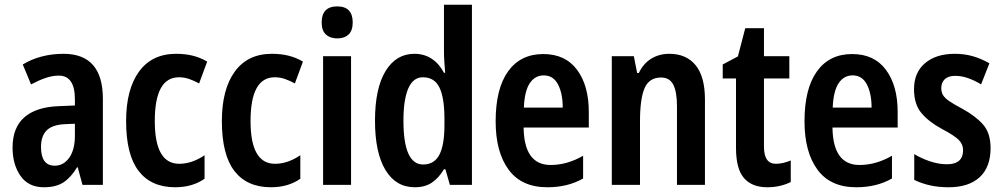

<svg xmlns="http://www.w3.org/2000/svg" viewBox="-20 -780 4231 810"><path d="M248 -553Q414 -553 414 -363V0H328L308 -74H305Q279 -31 247.5 -10.5Q216 10 165 10Q100 10 66.5 -38Q33 -86 33 -157Q33 -241 82 -284.5Q131 -328 225 -332L296 -335V-361Q296 -461 228 -461Q201 -461 172 -451Q143 -441 111 -424L76 -508Q112 -530 155.5 -541.5Q199 -553 248 -553ZM296 -258 251 -256Q199 -253 176 -229Q153 -205 153 -160Q153 -81 211 -81Q248 -81 272 -114.5Q296 -148 296 -208Z M719 10Q618 10 565 -58.5Q512 -127 512 -269Q512 -403 566.5 -478Q621 -553 723 -553Q763 -553 795.5 -544.5Q828 -536 854 -520L820 -428Q798 -440 777.5 -447Q757 -454 735 -454Q633 -454 633 -269Q633 -89 736 -89Q764 -89 791 -98.5Q818 -108 843 -125V-26Q792 10 719 10Z M1123 10Q1022 10 969 -58.5Q916 -127 916 -269Q916 -403 970.5 -478Q1025 -553 1127 -553Q1167 -553 1199.5 -544.5Q1232 -536 1258 -520L1224 -428Q1202 -440 1181.5 -447Q1161 -454 1139 -454Q1037 -454 1037 -269Q1037 -89 1140 -89Q1168 -89 1195 -98.5Q1222 -108 1247 -125V-26Q1196 10 1123 10Z M1403 -753Q1468 -753 1468 -685Q1468 -651 1450.5 -634.5Q1433 -618 1403 -618Q1373 -618 1355 -634.5Q1337 -651 1337 -685Q1337 -753 1403 -753ZM1461 -543V0H1343V-543Z M1730 10Q1650 10 1606 -63Q1562 -136 1562 -271Q1562 -407 1606.5 -480Q1651 -553 1728 -553Q1770 -553 1801.5 -532Q1833 -511 1853 -473H1858Q1856 -497 1854.5 -520.5Q1853 -544 1853 -563V-760H1971V0H1878L1859 -66H1853Q1831 -29 1802 -9.5Q1773 10 1730 10ZM1765 -86Q1812 -86 1833.5 -127Q1855 -168 1855 -252V-279Q1855 -367 1834 -410.5Q1813 -454 1764 -454Q1723 -454 1702.5 -407Q1682 -360 1682 -271Q1682 -86 1765 -86Z M2272 -552Q2365 -552 2414.5 -485.5Q2464 -419 2464 -308V-242H2189Q2191 -84 2303 -84Q2373 -84 2440 -123V-27Q2376 10 2289 10Q2180 10 2125.5 -64.5Q2071 -139 2071 -268Q2071 -406 2123.5 -479Q2176 -552 2272 -552ZM2274 -462Q2237 -462 2215 -429Q2193 -396 2190 -326H2354Q2354 -386 2334 -424Q2314 -462 2274 -462Z M2804 -553Q2875 -553 2914.5 -505Q2954 -457 2954 -360V0H2836V-332Q2836 -392 2820.5 -422.5Q2805 -453 2769 -453Q2719 -453 2699.5 -408.5Q2680 -364 2680 -268V0H2561V-543H2654L2668 -472H2675Q2694 -512 2727.5 -532.5Q2761 -553 2804 -553Z M3253 -89Q3282 -89 3316 -103V-12Q3296 -2 3271 4Q3246 10 3217 10Q3152 10 3118.5 -29Q3085 -68 3085 -156V-449H3029V-508L3093 -542L3124 -661H3203V-543H3310V-449H3203V-161Q3203 -89 3253 -89Z M3575 -552Q3668 -552 3717.5 -485.5Q3767 -419 3767 -308V-242H3492Q3494 -84 3606 -84Q3676 -84 3743 -123V-27Q3679 10 3592 10Q3483 10 3428.5 -64.5Q3374 -139 3374 -268Q3374 -406 3426.5 -479Q3479 -552 3575 -552ZM3577 -462Q3540 -462 3518 -429Q3496 -396 3493 -326H3657Q3657 -386 3637 -424Q3617 -462 3577 -462Z M4159 -155Q4159 -75 4113 -32.5Q4067 10 3982 10Q3939 10 3903.5 2Q3868 -6 3837 -21V-130Q3866 -112 3903 -99.5Q3940 -87 3975 -87Q4043 -87 4043 -147Q4043 -171 4025 -189.5Q4007 -208 3952 -237Q3897 -267 3866.5 -304Q3836 -341 3836 -404Q3836 -474 3882.5 -513.5Q3929 -553 4008 -553Q4048 -553 4083.5 -543Q4119 -533 4154 -513L4119 -424Q4093 -440 4065 -450Q4037 -460 4010 -460Q3981 -460 3966 -446Q3951 -432 3951 -408Q3951 -392 3958 -379.5Q3965 -367 3984.5 -353.5Q4004 -340 4040 -321Q4095 -291 4127 -255Q4159 -219 4159 -155Z"/></svg>

Font: Avrile Sans Condensed SemiBold
Style: Regular
Weight: 600
Width: 3
Designer: Monotype Design Team
Foundry: Monotype Imaging Inc.
Version: Version 2.001;September 10, 2019;FontCreator 11.5.0.2425 64-